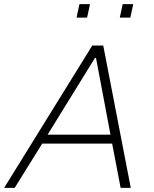

<svg xmlns="http://www.w3.org/2000/svg" viewBox="-39 -908 746 928"><path d="M-19 0 407 -688H460L593 0H544L503 -214H165L32 0ZM191 -257H495L425 -628H420ZM540 -823 554 -888H605L591 -823ZM331 -823 345 -888H396L382 -823Z"/></svg>

Font: Saira Thin ExtraLight
Style: Italic
Weight: 250
Italic angle: -12°
Version: Version 1.101